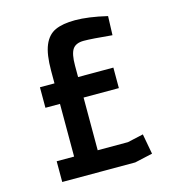

<svg xmlns="http://www.w3.org/2000/svg" viewBox="-102 -756 763 841"><g transform="rotate(-15 280.0 -335.0)"><path d="M77 -94H156V-333H90V-426H156V-483Q156 -558 173 -598.5Q190 -639 224 -654.5Q258 -670 314 -670Q374 -670 459 -650L456 -564Q363 -573 328 -573Q292 -573 277.5 -552Q263 -531 263 -478V-426H423V-333H263V-94H400L472 -110L489 -18L408 0H77Z"/></g></svg>

Font: Cairo SemiBold
Style: Regular
Weight: 600
Designer: Mohamed Gaber, Accademia di Belle Arti di Urbino and others
Foundry: Kief Type Foundry, Accademia di Belle Arti di Urbino and others
Version: Version 3.011